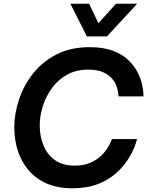

<svg xmlns="http://www.w3.org/2000/svg" viewBox="-20 -1004 804 1034"><path d="M448 -808 359 -984H460L510 -879L605 -984H719L556 -808ZM370 10Q289 10 230 -16.5Q171 -43 132.5 -89Q94 -135 75.5 -193.5Q57 -252 57 -316Q57 -393 83 -470Q109 -547 160 -610.5Q211 -674 286.5 -712Q362 -750 462 -750Q536 -750 587 -731Q638 -712 670 -681.5Q702 -651 719.5 -617.5Q737 -584 744 -553.5Q751 -523 752 -504Q753 -485 753 -485H618Q618 -485 617 -499.5Q616 -514 609 -535.5Q602 -557 585 -578.5Q568 -600 536.5 -614.5Q505 -629 455 -629Q391 -629 342.5 -602.5Q294 -576 261 -531.5Q228 -487 211 -433.5Q194 -380 194 -327Q194 -270 214 -221Q234 -172 275.5 -142Q317 -112 382 -112Q429 -112 463.5 -126.5Q498 -141 521 -162Q544 -183 557.5 -204.5Q571 -226 577 -240.5Q583 -255 583 -255H718Q718 -255 712.5 -236Q707 -217 692.5 -186.5Q678 -156 653 -122.5Q628 -89 589.5 -58.5Q551 -28 497 -9Q443 10 370 10Z"/></svg>

Font: Be Vietnam Pro SemiBold
Style: Italic
Weight: 600
Italic angle: -12°
Designer: Lam Bao, Tony Le, Vietanh Nguyen
Foundry: Yellow Type Foundry
Version: Version 1.002; ttfautohint (v1.8.3)